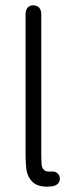

<svg xmlns="http://www.w3.org/2000/svg" viewBox="-20 -696 277 721"><path d="M172 4 158 5Q120 5 102 -13Q84 -31 80 -55Q76 -79 76 -117V-642Q76 -658 83.5 -667Q91 -676 105 -676Q119 -676 127 -667Q135 -658 135 -642V-119Q135 -88 136.5 -76Q138 -64 146 -57Q154 -50 174 -52Q187 -53 195.5 -45.5Q204 -38 205 -26Q205 -13 196 -5Q187 3 172 4Z"/></svg>

Font: SN Pro Light
Style: Regular
Weight: 300
Designer: Tobias Whetton
Foundry: Supernotes
Version: Version 1.002